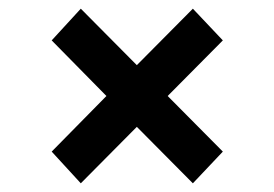

<svg xmlns="http://www.w3.org/2000/svg" viewBox="-20 -571 630 442"><path d="M493 -478 424 -551 295 -421 166 -551 99 -478 225 -350 99 -222 166 -149 295 -279 424 -149 493 -222 366 -350Z"/></svg>

Font: Montserrat Lite SemiBold
Style: Regular
Weight: 600
Designer: Julieta Ulanovsky
Foundry: Julieta Ulanovsky
Version: Version 7.200;PS 007.200;hotconv 1.0.88;makeotf.lib2.5.64775